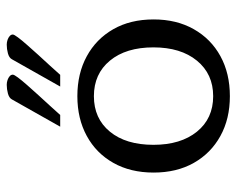

<svg xmlns="http://www.w3.org/2000/svg" viewBox="-88 -618 719 584"><g transform="rotate(-90 272.0 -325.5)"><path d="M272 13.7Q203.1 13.7 150.9 -15.1Q98.6 -43.9 69.1 -95.9Q39.6 -147.9 39.6 -218.3Q39.6 -288.6 69.1 -340.8Q98.6 -393.1 151.1 -421.6Q203.6 -450.2 272 -450.2Q340.8 -450.2 393.3 -421.6Q445.8 -393.1 475.6 -341.1Q505.4 -289.1 505.4 -218.3Q505.4 -148.4 475.8 -96.2Q446.3 -43.9 393.8 -15.1Q341.3 13.7 272 13.7ZM272 -37.1Q339.4 -37.1 379.9 -86.4Q420.4 -135.7 420.4 -218.8Q420.4 -302.2 380.1 -351.1Q339.8 -399.9 272 -399.9Q204.1 -399.9 164.1 -351.3Q124 -302.7 124 -218.8Q124 -135.7 164.1 -86.4Q204.1 -37.1 272 -37.1ZM301.3 -502.4 384.3 -649.4Q388.7 -657.7 402.1 -661.4Q415.5 -665 428.7 -665Q436 -665 443.1 -662.6Q450.2 -660.2 454.8 -656Q459.5 -651.9 459.5 -646.5Q459.5 -642.6 450.9 -631.1Q442.4 -619.6 428.2 -603.5Q414.1 -587.4 397.7 -569.3Q381.3 -551.3 365.2 -533.9Q349.1 -516.6 336.9 -502.4ZM179.2 -502.4 262.2 -649.4Q266.6 -657.7 280 -661.4Q293.5 -665 306.6 -665Q314 -665 321 -662.6Q328.1 -660.2 332.8 -656Q337.4 -651.9 337.4 -646.5Q337.4 -642.6 328.9 -631.1Q320.3 -619.6 306.2 -603.5Q292 -587.4 275.6 -569.3Q259.3 -551.3 243.2 -533.9Q227.1 -516.6 214.8 -502.4Z"/></g></svg>

Font: Kameron
Style: Regular
Weight: 400
Designer: Vernon Adams
Foundry: Vernon Adams
Version: Version 1.100